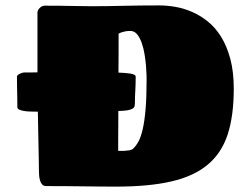

<svg xmlns="http://www.w3.org/2000/svg" viewBox="-20 -692 935 713"><path d="M411.1 1Q380.9 1 351.3 0.7Q321.8 0.5 290.3 0Q258.8 -0.5 224.6 -0.7Q190.4 -1 151.4 -1Q142.1 -1 136.7 -6.8Q131.3 -12.7 128.7 -21.7Q126 -30.8 125.2 -41.5Q124.5 -52.2 124.5 -62Q124.5 -77.1 124 -99.9Q123.5 -122.6 123 -150.6Q122.6 -178.7 121.8 -210.9Q121.1 -243.2 120.6 -277.3Q105 -277.3 91.1 -277.8Q77.1 -278.3 66.9 -280.3Q56.6 -282.2 50.5 -285.4Q44.4 -288.6 44.4 -294.4Q44.4 -312 44.2 -325.4Q43.9 -338.9 43.7 -351.6Q43.5 -364.3 43.2 -377.4Q43 -390.6 43 -407.7Q43 -410.2 45.7 -412.8Q48.3 -415.5 52.5 -417.7Q56.6 -419.9 61.8 -421.4Q66.9 -422.9 71.3 -422.9Q83.5 -422.9 95.2 -422.9Q106.9 -422.9 119.1 -423.3V-424.8V-645Q119.1 -654.3 127.7 -662.6Q136.2 -670.9 145.5 -670.9Q204.6 -670.9 246.3 -669.9Q288.1 -668.9 319.8 -668.9Q374.5 -668.9 436.3 -670.4Q498 -671.9 571.8 -671.9Q599.1 -671.9 630.1 -666.7Q661.1 -661.6 691.9 -648.4Q722.7 -635.3 751 -612.8Q779.3 -590.3 800.8 -555.9Q822.3 -521.5 835.2 -473.6Q848.1 -425.8 848.1 -362.3Q848.1 -262.7 825.7 -193.4Q803.2 -124 751.7 -80.8Q700.2 -37.6 616.7 -18.3Q533.2 1 411.1 1ZM418.9 -131.8Q431.2 -131.3 441.9 -131.8Q451.2 -132.3 460.2 -133.8Q469.2 -135.3 473.6 -139.2Q484.4 -148.9 493.7 -165.5Q502.9 -182.1 509.8 -211.4Q516.6 -240.7 520.5 -284.9Q524.4 -329.1 524.4 -394Q524.4 -397.5 524.2 -412.4Q523.9 -427.2 522.2 -447.5Q520.5 -467.8 516.8 -490.5Q513.2 -513.2 506.3 -532.5Q499.5 -551.8 489.3 -564.5Q479 -577.1 463.9 -577.1Q452.6 -577.1 444.6 -575.4Q436.5 -573.7 431.2 -571.8Q424.8 -569.8 420.4 -566.9Q420.4 -539.6 420.4 -502Q420.4 -464.4 419.9 -422.4Q431.6 -421.9 442.9 -421.1Q454.1 -420.4 463.4 -418.9Q472.7 -417.5 478.3 -414.6Q483.9 -411.6 483.9 -407.2Q483.9 -389.2 483.4 -377Q482.9 -364.7 482.4 -354.5Q481.9 -344.2 481.4 -334.2Q481 -324.2 481 -311Q481 -303.7 479.7 -298.1Q478.5 -292.5 472.4 -288.6Q466.3 -284.7 453.9 -282.5Q441.4 -280.3 419.4 -279.8Q419.4 -248.5 419.2 -221.9Q418.9 -195.3 418.9 -174.8Z"/></svg>

Font: Sigmar One
Style: Regular
Weight: 400
Version: Version 1.000